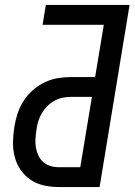

<svg xmlns="http://www.w3.org/2000/svg" viewBox="-20 -755 543 775"><path d="M218 0Q187 0 157.5 -6.5Q128 -13 104 -29Q80 -45 63.5 -69Q47 -93 39.5 -121.5Q32 -150 32.5 -181Q33 -212 38 -243Q42 -269 50.5 -295.5Q59 -322 74.5 -346.5Q90 -371 112 -390.5Q134 -410 160 -422.5Q186 -435 213 -439.5Q240 -444 267 -444H364L399 -655H152L165 -735H503L382 0ZM218 -80H304L351 -364H267Q250 -364 232.5 -360.5Q215 -357 199 -348Q183 -339 170 -325.5Q157 -312 148 -296.5Q139 -281 134 -264Q129 -247 127 -230Q124 -212 123 -194Q122 -176 125 -159Q128 -142 135 -127Q142 -112 154.5 -101Q167 -90 183.5 -85Q200 -80 218 -80Z"/></svg>

Font: Iosevka SS04 Medium Oblique
Style: Regular
Weight: 500
Italic angle: -9°
Monospace: yes
Designer: Belleve Invis
Foundry: Belleve Invis
Version: Version 19.0.0; ttfautohint (v1.8.4)